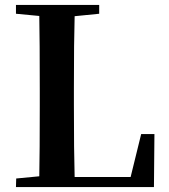

<svg xmlns="http://www.w3.org/2000/svg" viewBox="-20 -762 688 782"><path d="M45 0 46 -35 140 -44Q142 -143 142 -328V-395Q142 -596 140 -697L45 -706V-742H384V-706L284 -696Q281 -597 281 -403V-336Q281 -142 284 -41H512L555 -216H609L607 0Z"/></svg>

Font: GenRyuMin TW B
Style: Regular
Weight: 700
Version: Version 1.501;PS 1;hotconv 16.6.51;makeotf.lib2.5.65220